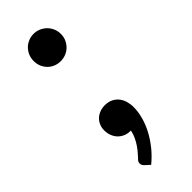

<svg xmlns="http://www.w3.org/2000/svg" viewBox="-214 -525 694 694"><g transform="rotate(-45 133.0 -178.0)"><path d="M131.5 -0.5Q117 -0.5 105 -5.8Q93 -11 84.2 -20.2Q75.5 -29.5 70.8 -42Q66 -54.5 66 -69.5Q66 -82.5 70.8 -94Q75.5 -105.5 84.2 -114Q93 -122.5 105.2 -127.2Q117.5 -132 132 -132Q149 -132 162 -125.8Q175 -119.5 183.8 -108.8Q192.5 -98 196.8 -83.8Q201 -69.5 201 -53.5Q201 -30.5 194.2 -5Q187.5 20.5 174.2 45.8Q161 71 141.8 95Q122.5 119 98 139L79.5 122Q75.5 118 73.8 114.5Q72 111 72 105.5Q72 97 80.5 89.5Q85.5 84 93.5 75Q101.5 66 109.5 54.5Q117.5 43 124.2 29Q131 15 134 -0.5ZM63 -426.5Q63 -441 68.2 -453.8Q73.5 -466.5 82.8 -476Q92 -485.5 104.8 -491Q117.5 -496.5 132 -496.5Q146.5 -496.5 159.2 -491Q172 -485.5 181.5 -476Q191 -466.5 196.5 -453.8Q202 -441 202 -426.5Q202 -411.5 196.5 -399Q191 -386.5 181.5 -377Q172 -367.5 159.2 -362.2Q146.5 -357 132 -357Q117.5 -357 104.8 -362.2Q92 -367.5 82.8 -377Q73.5 -386.5 68.2 -399Q63 -411.5 63 -426.5Z"/></g></svg>

Font: Lato SemiBold
Style: Regular
Weight: 600
Designer: Lukasz Dziedzic with Adam Twardoch and Botio Nikoltchev
Foundry: tyPoland Lukasz Dziedzic
Version: Version 2.015; 2015-08-06; http://www.latofonts.com/